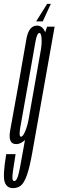

<svg xmlns="http://www.w3.org/2000/svg" viewBox="-75 -737 300 986"><path d="M-8.5 229Q15.5 229 32 216Q48.5 203 62.8 163.5Q77 124 91 45.5L205.5 -600H167L144.5 -535.5L42 45Q24.5 147 16.5 170Q8.5 193 -1.5 193Q-9 193 -10.8 182Q-12.5 171 -8.5 141.5Q-4.5 112 5 54.5H-43Q-61.5 164.5 -51.2 196.8Q-41 229 -8.5 229ZM7.5 3Q34.5 3 58.8 -23.8Q83 -50.5 91 -97.5L72 -125Q66.5 -92.5 54.8 -63.8Q43 -35 33 -35Q20.5 -35 29.5 -84.2Q38.5 -133.5 68 -301Q98 -469 106.2 -518.2Q114.5 -567.5 127 -567.5Q137 -567.5 138.5 -539Q140 -510.5 135 -479L161.5 -502.5Q169 -545 155.5 -575.2Q142 -605.5 115 -605.5Q72.5 -605.5 60.5 -536Q48.5 -466.5 19.5 -301Q-10.5 -136.5 -22.8 -66.8Q-35 3 7.5 3ZM110.5 -627H144.5L186 -717H167Z"/></svg>

Font: Anybody UltraCondensed Light
Style: Italic
Weight: 300
Width: 1
Italic angle: -10°
Version: Version 1.113;gftools[0.9.25]